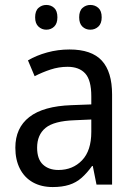

<svg xmlns="http://www.w3.org/2000/svg" viewBox="-20 -746 548 776"><path d="M261 -546Q350 -546 391.5 -501Q433 -456 433 -364V0H370L355 -75H352Q332 -47 310 -27.5Q288 -8 259.5 1Q231 10 193 10Q147 10 113 -9Q79 -28 60.5 -64Q42 -100 42 -149Q42 -229 98.5 -273Q155 -317 269 -321L349 -324V-357Q349 -422 324.5 -449Q300 -476 253 -476Q218 -476 184.5 -465Q151 -454 120 -438L93 -502Q127 -522 170.5 -534Q214 -546 261 -546ZM281 -260Q198 -257 164 -229Q130 -201 130 -149Q130 -103 153.5 -81Q177 -59 216 -59Q274 -59 311.5 -98Q349 -137 349 -213V-263ZM122 -676Q122 -702 135.5 -714Q149 -726 167 -726Q186 -726 199 -714Q212 -702 212 -676Q212 -651 199 -638.5Q186 -626 167 -626Q149 -626 135.5 -638.5Q122 -651 122 -676ZM300 -676Q300 -702 313.5 -714Q327 -726 345 -726Q364 -726 377.5 -714Q391 -702 391 -676Q391 -651 377.5 -638.5Q364 -626 345 -626Q326 -626 313 -638.5Q300 -651 300 -676Z"/></svg>

Font: Noto Sans Khmer SemiCondensed
Style: Regular
Weight: 400
Width: 4
Designer: Danh Hong and the Monotype Design Team
Foundry: Monotype Imaging Inc.
Version: Version 2.004